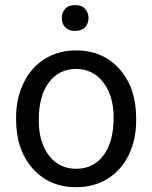

<svg xmlns="http://www.w3.org/2000/svg" viewBox="-20 -740 610 769"><path d="M44.4 -269Q44.4 -346.7 75 -408.7Q105.5 -470.7 159.9 -504.4Q214.4 -538.1 284.2 -538.1Q392.1 -538.1 458.7 -463.4Q525.4 -388.7 525.4 -264.6V-258.3Q525.4 -181.2 495.8 -119.9Q466.3 -58.6 411.4 -24.4Q356.4 9.8 285.2 9.8Q177.7 9.8 111.1 -64.9Q44.4 -139.6 44.4 -262.7ZM135.3 -258.3Q135.3 -170.4 176 -117.2Q216.8 -64 285.2 -64Q354 -64 394.5 -117.9Q435.1 -171.9 435.1 -269Q435.1 -356 393.8 -409.9Q352.5 -463.9 284.2 -463.9Q217.3 -463.9 176.3 -410.6Q135.3 -357.4 135.3 -258.3ZM227.5 -667.5Q227.5 -689.5 241 -704.6Q254.4 -719.7 280.8 -719.7Q307.1 -719.7 320.8 -704.6Q334.5 -689.5 334.5 -667.5Q334.5 -645.5 320.8 -630.9Q307.1 -616.2 280.8 -616.2Q254.4 -616.2 241 -630.9Q227.5 -645.5 227.5 -667.5Z"/></svg>

Font: Roboto
Style: Regular
Weight: 400
Designer: Google
Version: Version 2.001047; 2015